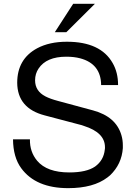

<svg xmlns="http://www.w3.org/2000/svg" viewBox="-20 -959 707 1002"><path d="M596.2 -515.1H507.8Q506.8 -626 397.9 -654.8Q366.2 -663.1 326.2 -663.1Q222.2 -663.1 181.2 -601.1Q163.1 -574.2 163.1 -540Q163.1 -483.9 216.8 -456.1Q242.2 -442.9 283.2 -432.1L465.8 -382.8Q585.9 -350.1 613.8 -252.9Q621.1 -228 621.1 -200.2V-186Q615.2 -102.1 554.2 -43.9L541 -33.2Q467.8 22.9 335.9 22.9Q167 22.9 90.8 -81.1Q48.8 -138.2 47.9 -231.9H136.2Q134.8 -167 173.8 -120.1Q225.1 -59.1 341.8 -59.1Q431.2 -59.1 476.1 -89.8Q521 -122.1 526.9 -178.2Q527.8 -181.2 527.8 -185.1V-190.9Q527.8 -267.1 418 -301.8Q407.2 -306.2 394 -309.1L212.9 -356.9Q70.8 -394 69.8 -526.9Q69.8 -650.9 173.8 -707Q237.8 -741.2 329.1 -741.2Q504.9 -741.2 567.9 -629.9Q596.2 -581.1 596.2 -515.1ZM361.8 -939H475.1L326.2 -791H266.1Z"/></svg>

Font: SolaimanLipi
Style: Normal
Weight: 400
Designer: Solaiman Karim
Foundry: Al Mamun Sumon
Version: Version 2.000